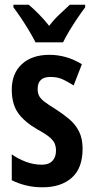

<svg xmlns="http://www.w3.org/2000/svg" viewBox="-20 -786 397 816"><path d="M331 -154Q331 -71 285 -30.5Q239 10 161 10Q123 10 90.5 2Q58 -6 30 -20V-130Q55 -112 88.5 -99Q122 -86 158 -86Q187 -86 202.5 -102Q218 -118 218 -146Q218 -161 213 -174.5Q208 -188 191 -202.5Q174 -217 139 -236Q85 -267 57.5 -305Q30 -343 30 -405Q30 -474 73 -513.5Q116 -553 190 -553Q263 -553 328 -513L293 -423Q269 -438 247 -448.5Q225 -459 194 -459Q140 -459 140 -408Q140 -392 145.5 -380Q151 -368 168 -354.5Q185 -341 218 -321Q249 -301 275 -279Q301 -257 316 -227Q331 -197 331 -154ZM131 -606Q121 -626 105 -653Q89 -680 71 -707Q53 -734 37 -755V-766H102Q120 -751 144 -727Q168 -703 189 -676Q212 -706 233.5 -725.5Q255 -745 277 -766H342V-755Q327 -735 309 -708.5Q291 -682 274.5 -654.5Q258 -627 248 -606Z"/></svg>

Font: Noto Sans Sinhala ExtraCondensed SemiBold
Style: Regular
Weight: 600
Width: 2
Designer: Jelle Bosma - Monotype Design Team
Foundry: Monotype Imaging Inc.
Version: Version 2.006; ttfautohint (v1.8.4.7-5d5b)